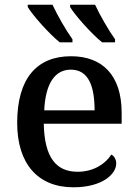

<svg xmlns="http://www.w3.org/2000/svg" viewBox="-20 -786 585 816"><path d="M234 -606H288V-619C260 -658 224 -721 203 -766H98V-756C119 -721 189 -642 234 -606ZM414 -606H469V-619C441 -658 405 -721 384 -766H278V-756C299 -721 369 -642 414 -606ZM292 10C416 10 474 -47 474 -91C474 -110 464 -124 453 -129C429 -91 379 -56 310 -56C218 -56 169 -117 166 -260H497V-307C497 -466 415 -547 282 -547C136 -547 53 -452 53 -264C53 -91 140 10 292 10ZM168 -317C173 -429 212 -490 281 -490C355 -490 382 -422 382 -317Z"/></svg>

Font: Noto Serif Thai Medium
Style: Regular
Weight: 500
Designer: Monotype Design Team
Foundry: Monotype Imaging Inc.
Version: Version 1.901;PS 001.901;hotconv 1.0.88;makeotf.lib2.5.64775